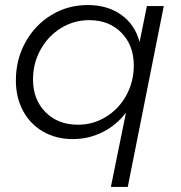

<svg xmlns="http://www.w3.org/2000/svg" viewBox="-20 -548 720 762"><path d="M43 -229Q43 -312 81 -380.5Q119 -449 184 -488.5Q249 -528 328 -528Q407 -528 461.5 -489Q516 -450 534 -381L563 -524H630L487 194H420L480 -101Q442 -51 387 -23.5Q332 4 269 4Q203 4 151.5 -25.5Q100 -55 71.5 -108Q43 -161 43 -229ZM511 -288Q511 -368 462 -418Q413 -468 334 -468Q273 -468 222 -436.5Q171 -405 141 -351Q111 -297 111 -233Q111 -153 160.5 -103Q210 -53 290 -53Q350 -53 401 -84.5Q452 -116 481.5 -170Q511 -224 511 -288Z"/></svg>

Font: Gontserrat Light
Style: Italic
Weight: 300
Italic angle: -11.3°
Designer: Julieta Ulanovsky
Foundry: Julieta Ulanovsky
Version: Version 6.001